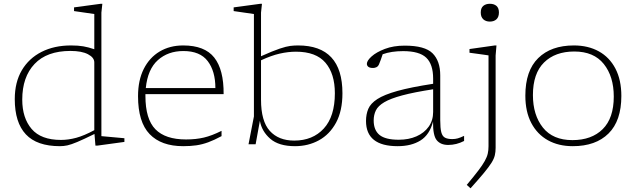

<svg xmlns="http://www.w3.org/2000/svg" viewBox="-20 -762 3360 1014"><path d="M484 7 479 -54.5Q421 -26 388.2 -12.2Q355.5 1.5 335.8 5.8Q316 10 296.5 10Q175 10 116.5 -52.5Q58 -115 58 -238.5Q58 -327.5 95.2 -390.8Q132.5 -454 199.5 -488Q266.5 -522 355 -522Q393.5 -522 420.5 -517.2Q447.5 -512.5 478 -502V-688L371 -703.5V-723L512 -742H520.5L515.5 -695.5V-43L637 -32V-12.5L494.5 7ZM478 -432.5Q478 -458 444.8 -475.5Q411.5 -493 352 -493Q227.5 -493 162.5 -424.2Q97.5 -355.5 97.5 -236Q97.5 -139 147 -81Q196.5 -23 302 -23Q341 -23 382.5 -34.2Q424 -45.5 478 -74.5Z M947.5 -522Q1061 -522 1111.5 -458Q1162 -394 1161 -265H748Q748 -260.5 748 -255.5Q748 -133 800.8 -79.2Q853.5 -25.5 962.5 -25.5Q1014.5 -25.5 1056.8 -35.5Q1099 -45.5 1150 -71V-43Q1111 -22 1079.5 -10.5Q1048 1 1017 5.5Q986 10 947.5 10Q831.5 10 770.2 -53.8Q709 -117.5 709 -254Q709 -338 739.2 -398Q769.5 -458 823.2 -490Q877 -522 947.5 -522ZM948.5 -492.5Q867.5 -492.5 813.8 -444.5Q760 -396.5 750 -297H1117.5Q1117.5 -386 1077 -439.2Q1036.5 -492.5 948.5 -492.5Z M1788.5 -269.5Q1788.5 -176.5 1754.8 -114.2Q1721 -52 1664.2 -21Q1607.5 10 1538 10Q1452.5 10 1407.5 -29Q1362.5 -68 1352.5 -124L1330 0H1292.5L1321 -147V-688L1214 -703.5V-723L1355 -742H1363.5L1358.5 -695.5V-465Q1422 -493.5 1457.2 -505.2Q1492.5 -517 1513.2 -519.5Q1534 -522 1554 -522Q1788.5 -522 1788.5 -269.5ZM1358.5 -235.5Q1358.5 -122 1404.8 -70.8Q1451 -19.5 1534 -19.5Q1631.5 -19.5 1690 -83.2Q1748.5 -147 1748.5 -269.5Q1748.5 -372.5 1698.8 -430.8Q1649 -489 1543 -489Q1502 -489 1457 -478.8Q1412 -468.5 1358.5 -443.5Z M2347 3.5Q2307 3.5 2286.5 -21.5Q2266 -46.5 2267 -120Q2249 -50.5 2200.8 -20.2Q2152.5 10 2080 10Q1913 10 1913 -123Q1913 -158.5 1925 -187Q1937 -215.5 1972.8 -238.8Q2008.5 -262 2079.2 -281.8Q2150 -301.5 2267.5 -319.5V-347Q2267.5 -422.5 2231.2 -457.2Q2195 -492 2109 -492Q2046.5 -492 2001 -475.5Q1996 -460 1990.8 -445.8Q1985.5 -431.5 1981.5 -422Q1976.5 -411 1967.8 -407Q1959 -403 1950.5 -403Q1933 -403 1925.2 -409.2Q1917.5 -415.5 1917.5 -425Q1917.5 -441.5 1942.5 -464Q1967.5 -486.5 2012.8 -503.8Q2058 -521 2117.5 -521Q2224 -521 2264.5 -480.5Q2305 -440 2305 -364V-127Q2305 -85.5 2310.5 -64Q2316 -42.5 2330 -35Q2344 -27.5 2368.5 -27.5Q2384 -27.5 2397.5 -31.2Q2411 -35 2431 -44.5V-17.5Q2390.5 3.5 2347 3.5ZM1953.5 -126Q1953.5 -74.5 1984.5 -49.2Q2015.5 -24 2086 -24Q2138.5 -24 2179.5 -42Q2220.5 -60 2244 -93Q2267.5 -126 2267.5 -170.5V-290.5Q2166.5 -275 2104.2 -258.2Q2042 -241.5 2009.2 -222Q1976.5 -202.5 1965 -178.8Q1953.5 -155 1953.5 -126Z M2567 -648Q2545.5 -648 2532.2 -660.2Q2519 -672.5 2519 -696Q2519 -719.5 2532.2 -730.8Q2545.5 -742 2567 -742Q2589 -742 2602 -730.8Q2615 -719.5 2615 -696Q2615 -672.5 2602 -660.2Q2589 -648 2567 -648ZM2560 -469.5Q2554.5 -470.5 2536.2 -473Q2518 -475.5 2496.5 -478.5Q2475 -481.5 2459.5 -483.5V-503L2593.5 -522H2602L2597.5 -469V19Q2597.5 40.5 2593.2 58.5Q2589 76.5 2575.5 98Q2562 119.5 2535.8 151.2Q2509.5 183 2465 232.5L2445 214.5Q2483 169 2505.8 139.2Q2528.5 109.5 2540.2 88.2Q2552 67 2556 49.2Q2560 31.5 2560 10Z M3005 10Q2930 10 2873.8 -21.2Q2817.5 -52.5 2786 -112.2Q2754.5 -172 2754.5 -257Q2754.5 -388.5 2822.5 -455.2Q2890.5 -522 3011 -522Q3086 -522 3142.5 -490.8Q3199 -459.5 3230.2 -399.8Q3261.5 -340 3261.5 -255Q3261.5 -124 3193.8 -57Q3126 10 3005 10ZM3003 -22Q3104.5 -22 3163 -80Q3221.5 -138 3221.5 -252Q3221.5 -358 3168.8 -424Q3116 -490 3013 -490Q2912 -490 2853.2 -432Q2794.5 -374 2794.5 -260Q2794.5 -154.5 2847.2 -88.2Q2900 -22 3003 -22Z"/></svg>

Font: Newsreader 6pt ExtraLight
Style: Regular
Weight: 275
Designer: Hugues Gentile
Foundry: Production Type
Version: Version 1.003; ttfautohint (v1.8.3)